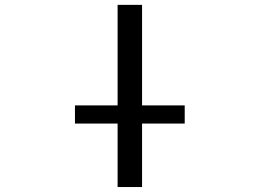

<svg xmlns="http://www.w3.org/2000/svg" viewBox="-20 -752 1040 774"><path d="M282.2 -253.9V-327.1H454.1V-732.4H552.7V-327.1H724.6V-253.9H552.7V2H454.1V-253.9Z"/></svg>

Font: Gen Shin Gothic Monospace Regular
Style: Regular
Weight: 400
Designer: [Source Han Sans]
Ryoko NISHIZUKA  (kana & ideographs); Paul D. Hunt (Latin, Greek & Cyrillic); Wenlong ZHANG  (bopomofo
Version: Version 1.002.20150607